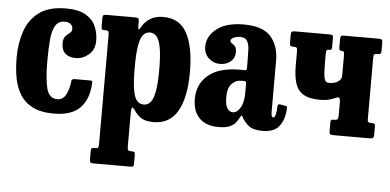

<svg xmlns="http://www.w3.org/2000/svg" viewBox="-52 -639 2027 998"><g transform="rotate(5 961.0 -140.0)"><path d="M20.5 -257.5Q20.5 -332.5 41.8 -395.5Q63 -458.5 114.2 -496.8Q165.5 -535 254.5 -535Q320.5 -535 357.5 -513.2Q394.5 -491.5 409.8 -456.5Q425 -421.5 425 -381.5Q425 -334.5 394.2 -308.5Q363.5 -282.5 326.5 -282.5Q291.5 -282.5 271.8 -300.2Q252 -318 252 -353Q252 -378.5 263 -390.2Q274 -402 285 -410Q296 -418 296 -431.5Q296 -446.5 285 -456.2Q274 -466 254.5 -466Q221 -466 205.5 -440.2Q190 -414.5 185.5 -367.8Q181 -321 181 -257.5Q181 -159 194.2 -110Q207.5 -61 250 -61Q279.5 -61 295 -90.8Q310.5 -120.5 314.5 -162Q315 -173 333.5 -173H410.5Q421 -173 422 -171Q423 -169 423 -161Q420 -77.5 375.5 -31.2Q331 15 238 15Q170 15 127.2 -7Q84.5 -29 61.2 -67Q38 -105 29.2 -154Q20.5 -203 20.5 -257.5Z M446.5 -463V-501Q446.5 -514 451.2 -517Q456 -520 468 -520H616Q627 -520 631.8 -517Q636.5 -514 636.5 -502.5V-475.5Q636.5 -446.5 649.5 -470Q665 -499.5 692.8 -517.2Q720.5 -535 762.5 -535Q848 -535 886.2 -463.5Q924.5 -392 924.5 -260.5Q924.5 -129.5 883.8 -57.8Q843 14 757.5 14Q717.5 14 695 0Q672.5 -14 657 -38Q646.5 -53.5 641.5 -51.5Q636.5 -49.5 636.5 -11V150.5Q636.5 166 640 170.5Q643.5 175 655.5 175H659Q669.5 175 673 178Q676.5 181 676.5 192.5V236.5Q676.5 249.5 673 252.2Q669.5 255 656.5 255H465.5Q453 255 449.8 251Q446.5 247 446.5 235V193Q446.5 182.5 449.2 178.8Q452 175 462.5 175H469.5Q481 175 483.8 170.5Q486.5 166 486.5 150V-417.5Q486.5 -433 482.5 -436.5Q478.5 -440 471.5 -440H459Q451.5 -440 449 -444.2Q446.5 -448.5 446.5 -463ZM636.5 -260.5Q636.5 -183.5 643.8 -143Q651 -102.5 665 -87.5Q679 -72.5 699.5 -72.5Q719 -72.5 733.5 -87.5Q748 -102.5 756.2 -143Q764.5 -183.5 764.5 -260.5Q764.5 -337.5 756.2 -378Q748 -418.5 733.5 -433.5Q719 -448.5 699.5 -448.5Q680.5 -448.5 666.2 -433.5Q652 -418.5 644.2 -378Q636.5 -337.5 636.5 -260.5Z M962 -125.5Q962 -203.5 1018.2 -250Q1074.5 -296.5 1181 -296.5H1205Q1213.5 -296.5 1215.8 -298.5Q1218 -300.5 1218 -309.5V-349.5Q1218 -379.5 1216.8 -406.2Q1215.5 -433 1205.5 -449.8Q1195.5 -466.5 1169 -466.5Q1151 -466.5 1135.5 -459.2Q1120 -452 1120 -442Q1120 -434.5 1128.5 -429.8Q1137 -425 1145.2 -415.8Q1153.5 -406.5 1153.5 -385.5Q1153.5 -354.5 1131.2 -336Q1109 -317.5 1076 -317.5Q1041.5 -317.5 1016.8 -340.8Q992 -364 992 -400.5Q992 -454.5 1041 -493.5Q1090 -532.5 1182.5 -532.5Q1282 -532.5 1323.8 -484.8Q1365.5 -437 1365.5 -359.5V-93.5Q1365.5 -64.5 1376.5 -64.5Q1391 -64.5 1393.5 -126.5Q1394 -136.5 1406 -135L1438 -129.5Q1442.5 -128.5 1442.8 -125.5Q1443 -122.5 1443 -117.5Q1441.5 -63.5 1415.5 -26.8Q1389.5 10 1327.5 10H1327Q1276 10 1253.2 -9.5Q1230.5 -29 1219 -50.5Q1215.5 -59 1212.8 -60.2Q1210 -61.5 1205 -51Q1198.5 -38.5 1188.2 -24.2Q1178 -10 1157 0Q1136 10 1097 10Q1032 10 997 -25.2Q962 -60.5 962 -125.5ZM1124 -148Q1124 -107 1135.8 -90Q1147.5 -73 1164.5 -73Q1186.5 -73 1203.5 -101.2Q1220.5 -129.5 1220.5 -181V-228Q1220.5 -240 1211 -240H1194Q1165.5 -240 1144.8 -218.2Q1124 -196.5 1124 -148Z M1714.5 -414Q1714.5 -430 1712.5 -435Q1710.5 -440 1702 -440H1699.5Q1691.5 -440 1689.2 -445Q1687 -450 1687 -459.5V-499Q1687 -512.5 1690.5 -516.2Q1694 -520 1707 -520H1887Q1899 -520 1903 -517Q1907 -514 1907 -501V-457Q1907 -446.5 1903 -443.2Q1899 -440 1887.5 -440H1884.5Q1875.5 -440 1871.2 -436.8Q1867 -433.5 1867 -417V-97Q1867 -86.5 1870.8 -83.2Q1874.5 -80 1885.5 -80H1887.5Q1897.5 -80 1902.2 -77.5Q1907 -75 1907 -64V-22Q1907 -6.5 1901.8 -3.2Q1896.5 0 1882 0H1694.5Q1681 0 1677.8 -4Q1674.5 -8 1674.5 -22V-62Q1674.5 -72.5 1676.8 -76.2Q1679 -80 1689 -80H1693.5Q1708 -80 1711.2 -85.5Q1714.5 -91 1714.5 -105V-173.5Q1714.5 -187 1710.8 -194Q1707 -201 1693 -195Q1677 -187.5 1657.2 -182.2Q1637.5 -177 1609.5 -177Q1553 -177 1522.8 -195.8Q1492.5 -214.5 1481 -251.2Q1469.5 -288 1469.5 -342V-420.5Q1469.5 -432.5 1465.5 -436.2Q1461.5 -440 1450 -440H1447Q1434.5 -440 1432 -445Q1429.5 -450 1429.5 -463V-501Q1429.5 -513 1434 -516.5Q1438.5 -520 1449.5 -520H1629.5Q1639.5 -520 1644.5 -517.5Q1649.5 -515 1649.5 -504V-459Q1649.5 -447 1647.2 -443.5Q1645 -440 1636.5 -440H1634.5Q1625 -440 1622.2 -436Q1619.5 -432 1619.5 -418.5V-372Q1619.5 -314.5 1624.5 -291.5Q1629.5 -268.5 1649.5 -268.5Q1666.5 -268.5 1678.5 -272.2Q1690.5 -276 1699 -283Q1706.5 -289 1710.5 -295.2Q1714.5 -301.5 1714.5 -321.5Z"/></g></svg>

Font: Besley* Condensed
Style: Bold
Weight: 700
Width: 3
Designer: Owen Earl
Foundry: indestructible type*
Version: Version 3.000; ttfautohint (v1.8.3)